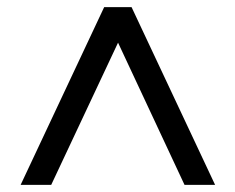

<svg xmlns="http://www.w3.org/2000/svg" viewBox="-20 -720 662 540"><path d="M38 -200 273 -700H350L585 -200H499L312 -600L124 -200Z"/></svg>

Font: DM Sans 17pt
Style: Regular
Weight: 400
Version: Version 4.004;gftools[0.9.30]